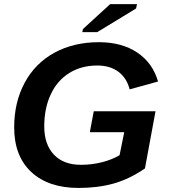

<svg xmlns="http://www.w3.org/2000/svg" viewBox="-20 -903 818 932"><path d="M361.3 9.3Q214.8 9.3 131.8 -68.1Q48.8 -145.5 48.8 -284.7Q48.8 -406.7 99.9 -501.5Q150.9 -596.2 244.4 -647.2Q337.9 -698.2 460 -698.2Q571.3 -698.2 646.2 -647.9Q721.2 -597.7 747.1 -507.3L609.4 -469.2Q595.2 -524.4 554.7 -554.7Q514.2 -585 452.1 -585Q374.5 -585 315.9 -548.3Q257.3 -511.7 226.1 -444.3Q194.8 -377 194.8 -289.1Q194.8 -202.1 241.5 -152.6Q288.1 -103 373 -103Q425.8 -103 475.6 -115.7Q525.4 -128.4 560.5 -149.9L583 -261.2H416L435.1 -362.8H734.9L683.6 -85.4Q607.4 -33.2 531.2 -12Q455.1 9.3 361.3 9.3ZM379.4 -747.1 382.8 -762.2 514.6 -882.8H645L640.6 -861.8L452.1 -747.1Z"/></svg>

Font: Liberation Sans
Style: Bold Italic
Weight: 700
Italic angle: -12°
Designer: Steve Matteson
Foundry: Ascender Corporation
Version: Version 2.1.5